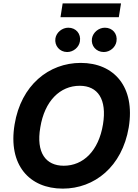

<svg xmlns="http://www.w3.org/2000/svg" viewBox="-20 -1111 822 1141"><path d="M745 -353.7C784.8 -595.9 657 -737.2 459.9 -737.2C270.2 -737.2 105.1 -605.1 66.8 -371.8C26.6 -130.3 154.8 9.9 353 9.9C541.5 9.9 705.6 -120.4 745 -353.7ZM219.5 -353.7C245 -511.4 337 -601.2 453.8 -601.2C561.1 -601.2 616.5 -521.3 592 -371.8C566.1 -214.1 474.8 -126.1 358.7 -126.1C252.1 -126.1 193.5 -203.5 219.5 -353.7ZM309.3 -883.2C302.6 -839.5 334.5 -801.8 379.3 -801.8C416.5 -801.8 449.6 -830.3 454.9 -865.1C462.4 -909.8 431.8 -946.4 386 -946.4C349.8 -946.4 315.3 -919 309.3 -883.2ZM339.5 -1008.9H686.1L699.2 -1090.9H352.3ZM526.6 -883.2C519.2 -838.8 551.8 -801.8 596.6 -801.8C633.9 -801.8 666.9 -830.3 672.2 -865.1C679.7 -909.8 649.1 -946.4 603.3 -946.4C567.1 -946.4 533 -919 526.6 -883.2Z"/></svg>

Font: Magic Ui Pro
Style: Bold Italic
Weight: 700
Italic angle: -9.39999°
Designer: Stefan Endress, Andreas Faust
Version: Version 1.000;FEAKit 1.0